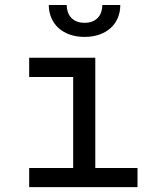

<svg xmlns="http://www.w3.org/2000/svg" viewBox="-20 -764 640 784"><path d="M99.1 -528.3V-449.7H278.8V-78.1H99.1V0H541.5V-78.1H369.1V-528.3ZM471.2 -743.7H397.9Q397.9 -729 393.6 -715.6Q389.2 -702.1 380.4 -692.4Q371.6 -682.6 358.2 -676.8Q344.7 -670.9 325.7 -670.9Q306.2 -670.9 292.5 -676.8Q278.8 -682.6 270 -692.4Q261.2 -702.1 256.8 -715.6Q252.4 -729 252.4 -743.7H179.2Q179.2 -714.8 189.7 -690.7Q200.2 -666.5 219.2 -649.4Q238.3 -632.3 265.1 -622.8Q292 -613.3 325.7 -613.3Q358.9 -613.3 385.7 -622.8Q412.6 -632.3 431.6 -649.4Q450.7 -666.5 460.9 -690.7Q471.2 -714.8 471.2 -743.7Z"/></svg>

Font: Roboto Mono
Style: Regular
Weight: 400
Monospace: yes
Designer: Google
Version: Version 3.000